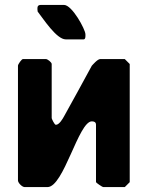

<svg xmlns="http://www.w3.org/2000/svg" viewBox="-20 -760 607 780"><path d="M190 -280V-500C190 -507 173 -520 167 -520H73C68 -520 53 -499 53 -493V-27C53 -17 70 0 80 0H173C239 0 299 -267 353 -267C361 -267 370 -265 370 -253V-20C370 -18 395 0 400 0H487L507 -20V-500L487 -520H387C376 -520 356 -496 353 -493C337 -462 257 -318 240 -287C235 -278 221 -253 207 -253C201 -253 190 -278 190 -280ZM133 -713C157 -682 210 -600 247 -600H320C329 -600 327 -619 327 -621C327 -640 273 -740 240 -740H147C133 -740 132 -733 132 -723C132 -722 133 -715 133 -713Z"/></svg>

Font: Asimov Print
Style: C
Weight: 500
Designer: Google
Version: Version 2.000980: 2014